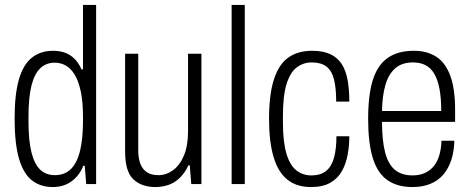

<svg xmlns="http://www.w3.org/2000/svg" viewBox="-20 -743 1896 775"><path d="M193 12Q144 12 109.5 -14.5Q75 -41 57 -101.5Q39 -162 39 -265Q39 -363 56.5 -423Q74 -483 109 -510.5Q144 -538 194 -538Q220 -538 241.5 -530.5Q263 -523 280 -506.5Q297 -490 309 -463H315V-723H368V0H328L322 -74H316Q302 -36 270 -12Q238 12 193 12ZM201 -36Q242 -36 267 -61.5Q292 -87 303.5 -136Q315 -185 315 -255V-272Q315 -332 306 -374Q297 -416 281.5 -441.5Q266 -467 245.5 -478.5Q225 -490 201 -490Q166 -490 142.5 -467.5Q119 -445 107 -397.5Q95 -350 95 -273V-253Q95 -176 107 -128Q119 -80 142.5 -58Q166 -36 201 -36Z M607 12Q552 12 518.5 -19Q485 -50 485 -131V-526H538V-138Q538 -112 543 -93Q548 -74 558 -61.5Q568 -49 583 -42.5Q598 -36 620 -36Q651 -36 678.5 -56Q706 -76 722.5 -115.5Q739 -155 739 -213V-526H793V0H752L746 -76H741Q725 -43 704 -23.5Q683 -4 658.5 4Q634 12 607 12Z M915 0V-723H968V0Z M1235 12Q1178 12 1140.5 -17.5Q1103 -47 1084.5 -108.5Q1066 -170 1066 -263Q1066 -361 1085.5 -422Q1105 -483 1143.5 -510.5Q1182 -538 1240 -538Q1284 -538 1313 -524.5Q1342 -511 1359 -485Q1376 -459 1383 -420.5Q1390 -382 1390 -333H1337Q1337 -388 1328 -423Q1319 -458 1297.5 -474.5Q1276 -491 1238 -491Q1205 -491 1178.5 -471.5Q1152 -452 1137 -405Q1122 -358 1122 -274V-250Q1122 -171 1136 -123.5Q1150 -76 1176 -55.5Q1202 -35 1236 -35Q1275 -35 1297 -53.5Q1319 -72 1328.5 -107.5Q1338 -143 1338 -193H1390Q1390 -156 1383.5 -119.5Q1377 -83 1360.5 -53Q1344 -23 1313.5 -5.5Q1283 12 1235 12Z M1645 12Q1583 12 1543 -16.5Q1503 -45 1484.5 -106Q1466 -167 1466 -263Q1466 -362 1485.5 -422Q1505 -482 1546 -510Q1587 -538 1650 -538Q1704 -538 1741 -514Q1778 -490 1797.5 -437.5Q1817 -385 1817 -300V-251H1522Q1522 -176 1534.5 -128Q1547 -80 1574 -57.5Q1601 -35 1645 -35Q1672 -35 1693 -44Q1714 -53 1729 -70Q1744 -87 1752.5 -114Q1761 -141 1762 -175H1814Q1813 -133 1802 -98.5Q1791 -64 1770 -39Q1749 -14 1717.5 -1Q1686 12 1645 12ZM1522 -295H1761Q1761 -347 1754 -384Q1747 -421 1733 -445Q1719 -469 1697.5 -480Q1676 -491 1647 -491Q1602 -491 1575 -467Q1548 -443 1535.5 -399.5Q1523 -356 1522 -295Z"/></svg>

Font: Archivo Condensed ExtraLight
Style: Regular
Weight: 250
Width: 3
Designer: Hector Gatti
Foundry: Omnibus-Type
Version: Version 2.001